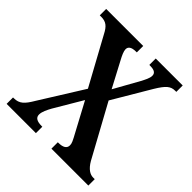

<svg xmlns="http://www.w3.org/2000/svg" viewBox="-191 -856 997 997"><g transform="rotate(45 308.0 -357.0)"><path d="M8 0H223V-47H219C182 -47 166 -58 166 -80C166 -101 179 -126 191 -148L282 -302L364 -149C388 -105 393 -95 393 -80C393 -58 375 -47 341 -47H337V0H608V-47H596C575 -47 550 -60 527 -100L370 -387L493 -595C527 -651 546 -667 579 -667H587V-714H389V-667H392C419 -667 440 -662 440 -638C440 -620 428 -598 417 -577L340 -439L266 -579C254 -601 244 -623 244 -637C244 -653 254 -667 293 -667H297V-714H25V-667H36C72 -667 90 -651 109 -614L251 -354L103 -117C74 -68 55 -47 13 -47H8Z"/></g></svg>

Font: Noto Serif Condensed Semi
Style: Regular
Weight: 600
Width: 3
Designer: Monotype Design Team
Foundry: Monotype Imaging Inc.
Version: Version 1.002